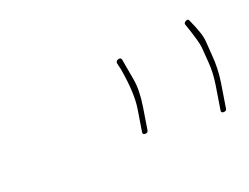

<svg xmlns="http://www.w3.org/2000/svg" viewBox="-43 -696 387 299"><g transform="rotate(-20 150.5 -547.0)"><path d="M287.4 -470C290.4 -470 292.1 -471.3 292.5 -474L298.9 -514C301.3 -529.3 301.8 -544.3 300.5 -559C299.9 -565.7 299.4 -573.4 298.9 -582.3C298.5 -591.2 294.2 -604.4 286 -622C285.1 -624.7 283.1 -625.2 280.2 -623.5C277.3 -621.8 276.6 -619.7 278.2 -617C285.5 -595.7 289.3 -582 289.7 -576C290.1 -570 290.7 -561.4 291.6 -550.2C292.5 -539.1 291.9 -527 289.9 -514L283.5 -474C283.1 -471.3 284.4 -470 287.4 -470ZM161 -480C164 -480 165.7 -481.3 166.1 -484L172 -521C174.7 -538.3 175 -553.2 172.8 -565.8L166.6 -601C165.7 -603.7 163.9 -604.5 161 -603.5C158.2 -602.5 156.9 -600.7 157.2 -598L159.6 -588C164.5 -560 165.6 -537.7 163 -521L157.1 -484C156.7 -481.3 158 -480 161 -480Z"/></g></svg>

Font: Proton
Style: LitExtIt
Weight: 500
Version: Version 1.017